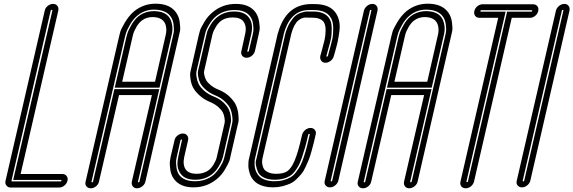

<svg xmlns="http://www.w3.org/2000/svg" viewBox="-20 -815 3088 1034"><path d="M298 195H38Q23 195 14.5 184Q6 173 10 158L221 -758Q224 -773 237.5 -783.5Q251 -794 266 -794Q281 -794 289 -783.5Q297 -773 294 -758L91 122H315Q330 122 338.5 132.5Q347 143 343.5 158Q340 173 327 184Q314 195 298 195ZM253 -758 42 158Q41 162 45 162H306Q310 162 311 158Q312 154 308 154H51L262 -758Q262 -762 258 -762Q254 -762 253 -758Z M813 -755Q891 -753 905 -690Q913 -659 904 -625L839 -343H598L661 -617Q663 -625 667 -638Q671 -651 687 -679.5Q703 -708 724 -726Q762 -756 813 -755ZM872 -625Q879 -652 873 -677Q862 -721 805 -723Q768 -724 742 -703Q726 -690 713.5 -667.5Q701 -645 698 -634Q695 -623 694 -618L638 -375H815ZM944 -624 878 -338 763 163Q761 173 754 181Q747 189 737.5 194Q728 199 718 199Q703 199 695 188.5Q687 178 690 163L798 -303H621L513 163Q510 178 497 188.5Q484 199 469 199Q454 199 445.5 188.5Q437 178 441 163L621 -617Q623 -627 627.5 -643Q632 -659 653 -694.5Q674 -730 702 -754Q755 -797 824 -795Q896 -793 928 -748Q944 -726 948 -695Q952 -664 949.5 -649Q947 -634 944 -624ZM731 163 912 -624Q914 -632 916 -643.5Q918 -655 915 -681.5Q912 -708 899 -726Q874 -761 815 -763Q761 -765 720 -731Q697 -712 680 -682Q663 -652 659 -638.5Q655 -625 653 -617L473 163Q472 167 476 167Q480 167 481 163L596 -335H838L723 163Q722 167 726 167Q730 167 731 163Z M1022 194Q950 194 917 149Q901 128 897 98Q893 68 895 54Q897 40 899 29L920 -60Q923 -75 936.5 -85.5Q950 -96 965 -96Q980 -96 988 -85.5Q996 -75 993 -60L972 31Q963 74 981 99Q998 121 1039 121Q1080 121 1107 99Q1121 87 1131.5 68.5Q1142 50 1144.5 42Q1147 34 1148 29L1189 -150Q1190 -154 1190.5 -159.5Q1191 -165 1189 -180Q1187 -195 1180.5 -208.5Q1174 -222 1157 -237.5Q1140 -253 1115 -264Q1078 -279 1053 -302.5Q1028 -326 1018.5 -346Q1009 -366 1006 -388.5Q1003 -411 1004 -420Q1005 -429 1007 -435L1051 -628Q1053 -637 1057 -650.5Q1061 -664 1080 -696Q1099 -728 1125 -749Q1178 -794 1250 -794Q1323 -794 1356 -749Q1371 -728 1375.5 -698Q1380 -668 1378 -654Q1376 -640 1373 -629L1353 -540Q1349 -525 1336 -514.5Q1323 -504 1308 -504Q1293 -504 1284.5 -514.5Q1276 -525 1280 -540L1300 -631Q1310 -674 1291 -699Q1275 -721 1233 -721Q1192 -721 1166 -699Q1152 -687 1141.5 -668.5Q1131 -650 1128 -642Q1125 -634 1124 -629L1080 -435Q1079 -432 1078.5 -427Q1078 -422 1081 -408.5Q1084 -395 1090.5 -383Q1097 -371 1114.5 -356.5Q1132 -342 1157 -332Q1194 -317 1218.5 -292.5Q1243 -268 1252 -246Q1261 -224 1263.5 -200Q1266 -176 1265 -166Q1264 -156 1262 -150L1221 28Q1220 37 1215.5 50.5Q1211 64 1192.5 96Q1174 128 1148 149Q1094 194 1022 194ZM952 -60 932 29Q930 37 928.5 48Q927 59 930 84.5Q933 110 945 127Q971 161 1030 161Q1088 161 1130 127Q1150 109 1165.5 83.5Q1181 58 1184 46.5Q1187 35 1189 29L1230 -150Q1231 -155 1232 -163Q1233 -171 1230.5 -191Q1228 -211 1220.5 -229Q1213 -247 1191.5 -268Q1170 -289 1138 -302Q1108 -314 1087.5 -332.5Q1067 -351 1059 -366.5Q1051 -382 1048 -399.5Q1045 -417 1045.5 -423.5Q1046 -430 1047 -435L1092 -629Q1093 -636 1096.5 -646.5Q1100 -657 1114 -681Q1128 -705 1148 -721Q1186 -753 1241 -753Q1296 -753 1320 -721Q1346 -687 1333 -631L1312 -540Q1311 -536 1315 -536Q1319 -536 1320 -540L1341 -629Q1343 -637 1344.5 -648Q1346 -659 1343 -684.5Q1340 -710 1327 -727Q1302 -761 1243 -761Q1184 -761 1143 -727Q1122 -709 1107 -683.5Q1092 -658 1088.5 -646.5Q1085 -635 1084 -629L1039 -435Q1038 -430 1037 -423Q1036 -416 1039 -397.5Q1042 -379 1050 -362.5Q1058 -346 1079.5 -326.5Q1101 -307 1134 -294Q1164 -282 1184 -262.5Q1204 -243 1212 -226Q1220 -209 1222.5 -189.5Q1225 -170 1224 -162.5Q1223 -155 1222 -150L1181 29Q1179 36 1175.5 46.5Q1172 57 1158 81Q1144 105 1125 121Q1086 153 1032 153Q976 153 953 121Q927 87 940 31V29L960 -60Q961 -64 957 -64Q953 -64 952 -60Z M1451 194Q1424 194 1403 188.5Q1382 183 1368 174.5Q1354 166 1344 154Q1334 142 1329 130Q1324 118 1321 104.5Q1318 91 1317.5 80.5Q1317 70 1318 59.5Q1319 49 1319.5 45.5Q1320 42 1321 40L1476 -635Q1477 -636 1477 -637Q1522 -799 1668 -793Q1673 -793 1675 -793Q1754 -793 1787 -747Q1801 -727 1806.5 -701.5Q1812 -676 1807.5 -644Q1803 -612 1799 -593Q1795 -574 1786 -542Q1780 -521 1778 -514Q1776 -504 1769 -495.5Q1762 -487 1752.5 -482Q1743 -477 1733 -477Q1718 -477 1710 -488Q1702 -499 1705 -514Q1708 -523 1714 -546Q1723 -580 1728 -600.5Q1733 -621 1733.5 -651Q1734 -681 1723 -697Q1706 -720 1659 -720Q1655 -720 1648 -720Q1637 -720 1626.5 -720.5Q1616 -721 1605.5 -716.5Q1595 -712 1585 -703.5Q1575 -695 1565.5 -677.5Q1556 -660 1549 -634L1393 40Q1392 46 1391.5 53.5Q1391 61 1393.5 74Q1396 87 1402.5 96.5Q1409 106 1426 113.5Q1443 121 1468 121Q1507 121 1528 106.5Q1549 92 1567.5 48Q1586 4 1607 -90Q1610 -100 1616.5 -108Q1623 -116 1632.5 -121Q1642 -126 1652 -126Q1667 -126 1675.5 -115.5Q1684 -105 1680 -90Q1673 -59 1669 -43Q1665 -27 1657 1.5Q1649 30 1642.5 46Q1636 62 1625 85.5Q1614 109 1603 122Q1592 135 1576 150.5Q1560 166 1542 174Q1524 182 1500.5 188Q1477 194 1451 194ZM1645 -761Q1544 -761 1509 -635L1353 40Q1352 43 1351.5 48Q1351 53 1351 65.5Q1351 78 1353 89.5Q1355 101 1362 114.5Q1369 128 1380 138Q1391 148 1411.5 154.5Q1432 161 1458.5 161Q1485 161 1506.5 155Q1528 149 1544 140Q1560 131 1574 112.5Q1588 94 1597.5 76.5Q1607 59 1616.5 29.5Q1626 0 1632.5 -25Q1639 -50 1648 -90Q1649 -94 1645 -94Q1641 -94 1640 -90Q1631 -50 1623.5 -23Q1616 4 1606.5 32Q1597 60 1587.5 77.5Q1578 95 1565.5 110.5Q1553 126 1538 134.5Q1523 143 1503.5 148Q1484 153 1460 153Q1425 153 1401.5 141.5Q1378 130 1370 112.5Q1362 95 1358.5 75.5Q1355 56 1361 40L1517 -635Q1527 -670 1542 -694Q1557 -718 1570.5 -729.5Q1584 -741 1603 -747Q1622 -753 1632 -753Q1642 -753 1657 -753Q1663 -753 1666 -753Q1727 -753 1751 -719Q1766 -699 1766.5 -664Q1767 -629 1762 -605.5Q1757 -582 1746 -544Q1740 -523 1738 -514Q1737 -510 1741 -510Q1745 -510 1746 -514Q1748 -522 1754 -544Q1765 -583 1770 -606.5Q1775 -630 1774.5 -666.5Q1774 -703 1758 -725Q1733 -761 1668 -761Q1665 -761 1660 -761Q1650 -761 1645 -761Z M1729 158 1940 -758Q1942 -767 1949 -775.5Q1956 -784 1965.5 -789Q1975 -794 1985 -794Q2000 -794 2008 -783.5Q2016 -773 2013 -758L1802 158Q1798 173 1785 183.5Q1772 194 1757 194Q1742 194 1733.5 183.5Q1725 173 1729 158ZM1972 -758 1761 158Q1760 162 1764 162Q1768 162 1769 158L1980 -758Q1981 -762 1977 -762Q1973 -762 1972 -758Z M2279 -755Q2357 -753 2371 -690Q2379 -659 2370 -625L2305 -343H2064L2127 -617Q2129 -625 2133 -638Q2137 -651 2153 -679.5Q2169 -708 2190 -726Q2228 -756 2279 -755ZM2338 -625Q2345 -652 2339 -677Q2328 -721 2271 -723Q2234 -724 2208 -703Q2192 -690 2179.5 -667.5Q2167 -645 2164 -634Q2161 -623 2160 -618L2104 -375H2281ZM2410 -624 2344 -338 2229 163Q2227 173 2220 181Q2213 189 2203.5 194Q2194 199 2184 199Q2169 199 2161 188.5Q2153 178 2156 163L2264 -303H2087L1979 163Q1976 178 1963 188.5Q1950 199 1935 199Q1920 199 1911.5 188.5Q1903 178 1907 163L2087 -617Q2089 -627 2093.5 -643Q2098 -659 2119 -694.5Q2140 -730 2168 -754Q2221 -797 2290 -795Q2362 -793 2394 -748Q2410 -726 2414 -695Q2418 -664 2415.5 -649Q2413 -634 2410 -624ZM2197 163 2378 -624Q2380 -632 2382 -643.5Q2384 -655 2381 -681.5Q2378 -708 2365 -726Q2340 -761 2281 -763Q2227 -765 2186 -731Q2163 -712 2146 -682Q2129 -652 2125 -638.5Q2121 -625 2119 -617L1939 163Q1938 167 1942 167Q1946 167 1947 163L2062 -335H2304L2189 163Q2188 167 2192 167Q2196 167 2197 163Z M2460 162 2663 -719H2562Q2547 -719 2539 -729.5Q2531 -740 2534.5 -755.5Q2538 -771 2551 -781.5Q2564 -792 2579 -792H2850Q2866 -792 2874 -781.5Q2882 -771 2878.5 -755.5Q2875 -740 2862 -729.5Q2849 -719 2834 -719H2736L2533 162Q2529 178 2516 188.5Q2503 199 2488 199Q2473 199 2464.5 188.5Q2456 178 2460 162ZM2572 -760Q2568 -760 2567 -756Q2566 -752 2570 -752H2703L2492 162Q2491 166 2495 166Q2499 166 2500 162L2711 -752H2841Q2845 -752 2846 -756Q2847 -760 2843 -760Z M2763 158 2974 -758Q2976 -767 2983 -775.5Q2990 -784 2999.5 -789Q3009 -794 3019 -794Q3034 -794 3042 -783.5Q3050 -773 3047 -758L2836 158Q2832 173 2819 183.5Q2806 194 2791 194Q2776 194 2767.5 183.5Q2759 173 2763 158ZM3006 -758 2795 158Q2794 162 2798 162Q2802 162 2803 158L3014 -758Q3015 -762 3011 -762Q3007 -762 3006 -758Z"/></svg>

Font: Soda Fountain
Style: InlineOblique
Weight: 400
Version: Version 1.0